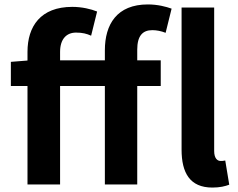

<svg xmlns="http://www.w3.org/2000/svg" viewBox="-20 -832 1075 866"><path d="M938 14C972 14 996 8 1014 1L996 -108C986 -106 981 -106 975 -106C961 -106 946 -117 946 -151V-798H799V-157C799 -53 836 14 938 14ZM453 0H599V-444H705V-560H599V-608C599 -670 623 -696 667 -696C686 -696 707 -692 727 -684L754 -793C729 -802 691 -812 647 -812C507 -812 453 -722 453 -605V-560H251V-598C251 -656 280 -685 323 -685C352 -685 371 -680 391 -671L418 -780C391 -791 350 -801 306 -801C163 -801 104 -713 104 -598V-559L29 -553V-444H104V0H251V-444H453Z"/></svg>

Font: Noto Sans HK
Style: Bold
Weight: 700
Designer: Ryoko NISHIZUKA 西塚涼子 (kana, bopomofo & ideographs); Paul D. Hunt (Latin, Greek & Cyrillic); Sandoll Communications 산돌커뮤니
Foundry: Adobe
Version: Version 2.002;hotconv 1.0.116;makeotfexe 2.5.65601